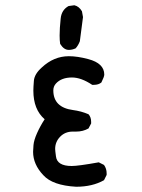

<svg xmlns="http://www.w3.org/2000/svg" viewBox="-20 -711 540 731"><path d="M270 0Q180 -5 145 -44Q106 -85 106 -133Q106 -140 107.5 -158.5Q109 -177 121 -204Q133 -231 150 -257Q107 -294 107 -366Q107 -378 109 -403.5Q111 -429 139 -454Q185 -497 242 -497Q275 -497 316 -486Q377 -470 377 -427Q377 -419 366 -397Q355 -388 338 -388H331Q289 -416 254 -416Q214 -416 193 -393Q183 -382 183 -367Q183 -302 258 -292Q289 -288 317 -276Q327 -265 327 -247V-241L317 -222Q296 -210 270 -210H257Q228 -210 209 -190.5Q190 -171 190 -144Q190 -138 193 -116Q197 -79 253 -79Q278 -79 356 -93L376 -83Q386 -69 386 -51V-45L376 -25Q332 0 270 0ZM242 -521Q223 -521 209 -544Q207 -557 207 -576Q207 -603 211 -640Q214 -673 241 -688L263 -691Q281 -687 292 -668L296 -646L284 -554Q278 -538 268 -527Q255 -521 242 -521Z"/></svg>

Font: Xiaolai Mono SC
Style: Regular
Weight: 400
Monospace: yes
Designer: LXGW / Nozomi Seto
Version: Version 3.113;September 30, 2024